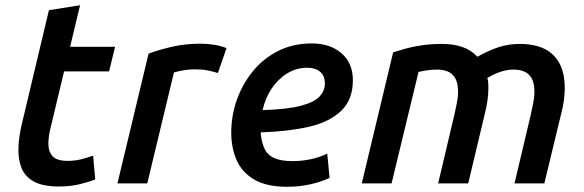

<svg xmlns="http://www.w3.org/2000/svg" viewBox="-20 -701 2231 734"><path d="M205 12Q144 12 109.5 -7Q75 -26 62 -59.5Q49 -93 50.5 -136.5Q52 -180 64 -229L167 -662L286 -681L248 -522H420L397 -428H225L174 -215Q165 -181 165 -151Q165 -121 181.5 -103.5Q198 -86 238 -86Q265 -86 288 -91.5Q311 -97 336 -106L344 -15Q316 -4 281.5 4Q247 12 205 12Z M429 0 548 -496Q588 -511 638.5 -522.5Q689 -534 747 -534Q771 -534 797.5 -530Q824 -526 846 -517L813 -422Q793 -428 773 -432Q753 -436 723 -436Q704 -436 683 -432.5Q662 -429 645 -424L543 0Z M1077 13Q999 13 952 -14.5Q905 -42 884.5 -89Q864 -136 864 -194Q864 -259 885.5 -319.5Q907 -380 947 -429Q987 -478 1044 -506.5Q1101 -535 1172 -535Q1242 -535 1285.5 -497.5Q1329 -460 1329 -394Q1329 -320 1284 -277Q1239 -234 1159.5 -216Q1080 -198 977 -195Q977 -193 977 -191Q977 -189 977 -187Q981 -153 992.5 -130Q1004 -107 1030 -96Q1056 -85 1099 -85Q1132 -85 1166.5 -92Q1201 -99 1231 -114L1240 -21Q1209 -6 1166.5 3.5Q1124 13 1077 13ZM984 -280Q1080 -283 1131.5 -297Q1183 -311 1202.5 -333Q1222 -355 1222 -381Q1222 -411 1204 -426.5Q1186 -442 1155 -442Q1113 -442 1078 -420.5Q1043 -399 1018.5 -362.5Q994 -326 984 -280Z M1363 0 1483 -501Q1505 -508 1532 -515.5Q1559 -523 1593.5 -528Q1628 -533 1670 -533Q1714 -533 1747.5 -521.5Q1781 -510 1805 -484Q1848 -508 1885.5 -520.5Q1923 -533 1967 -533Q2023 -533 2061 -514.5Q2099 -496 2119 -458.5Q2139 -421 2139 -364Q2139 -343 2136 -319.5Q2133 -296 2127 -273L2061 0H1947L2008 -258Q2013 -280 2018 -304.5Q2023 -329 2023 -351Q2023 -394 2003 -414.5Q1983 -435 1942 -435Q1921 -435 1896.5 -427.5Q1872 -420 1843 -403Q1846 -393 1846.5 -383.5Q1847 -374 1847 -364Q1847 -343 1844 -319.5Q1841 -296 1835 -273L1770 0H1655L1716 -258Q1721 -280 1726 -304.5Q1731 -329 1731 -351Q1731 -394 1711 -414.5Q1691 -435 1651 -435Q1632 -435 1614.5 -432.5Q1597 -430 1580 -426L1477 0Z"/></svg>

Font: Ubuntu Sans SemiBold
Style: Italic
Weight: 600
Italic angle: -13.5°
Designer: Dalton Maag Ltd
Foundry: Dalton Maag Ltd
Version: Version 1.006